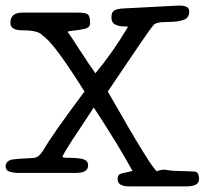

<svg xmlns="http://www.w3.org/2000/svg" viewBox="-32 -636 729 684"><path d="M428 28Q387 28 387 2Q387 -15 401 -18Q415 -21 424.5 -23.5Q434 -26 440 -27Q393 -114 302 -253Q282 -222 248 -171Q197 -95 190 -77Q197 -73 213 -74Q255 -73 267 -68Q282 -62 282 -47Q282 -20 239 -20H28Q20 -20 3 -24Q-12 -29 -12 -44Q-11 -67 22 -69Q24 -70 84 -73Q98 -74 105 -80Q111 -85 120 -97Q153 -155 269 -310Q158 -487 120 -509Q107 -528 48 -528Q5 -528 5 -554Q5 -591 47 -591H248Q269 -591 279 -586Q289 -580 289 -554Q289 -538 270.5 -533.5Q252 -529 230 -527Q208 -525 209 -522Q214 -517 251 -459.5Q288 -402 308 -375Q372 -452 423 -539Q424 -541 422 -541.5Q420 -542 406.5 -542Q393 -542 379 -548.5Q365 -555 365 -574Q365 -593 375.5 -599Q386 -605 410 -606L601 -616Q641 -618 642 -597Q643 -573 624 -566Q606 -559 577 -558Q548 -557 543 -557Q522 -554 517 -549Q505 -536 466 -478.5Q427 -421 352 -310Q514 -25 528 -26Q545 -34 562.5 -30.5Q580 -27 614.5 -26.5Q649 -26 663 -24.5Q677 -23 677 3Q677 28 631 28Z"/></svg>

Font: Scratch Savers
Style: Book
Weight: 400
Designer: Pablo Impallari, Rodrigo Fuenzalida, Brenda Gallo
Foundry: Pablo Impallari, Rodrigo Fuenzalida, Brenda Gallo
Version: Version 4.0b1